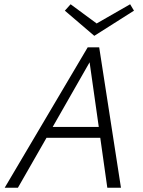

<svg xmlns="http://www.w3.org/2000/svg" viewBox="-20 -880 670 900"><path d="M450 -234H198L64 0H2L391 -658H445L547 0H483ZM443 -285 400 -588 227 -285ZM608 -830 422 -712 284 -830 311 -860 433 -770 590 -860Z"/></svg>

Font: Ysabeau Semilight
Style: Italic
Weight: 300
Italic angle: -12°
Designer: Christian Thalmann (Catharsis Fonts)
Version: Version 0.003